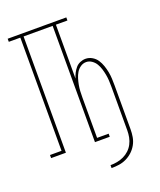

<svg xmlns="http://www.w3.org/2000/svg" viewBox="-163 -836 926 1111"><g transform="rotate(-20 300.0 -280.5)"><path d="M329 174V156Q350 156 371 152Q392 148 411 139Q430 130 445.5 115.5Q461 101 471 82Q481 63 485 42Q489 21 489 0V-269Q489 -288 488 -306.5Q487 -325 483.5 -344Q480 -363 474.5 -381Q469 -399 459.5 -415Q450 -431 434 -442Q418 -453 400 -453Q381 -453 365 -442Q349 -431 339.5 -415Q330 -399 324.5 -381Q319 -363 315.5 -344Q312 -325 311 -306.5Q310 -288 310 -269V-19H381V0H290V-716H111V0H20V-19H91V-716H20V-735H381V-716H310V-384Q315 -401 323 -416.5Q331 -432 342 -445Q353 -458 369.5 -465Q386 -472 403 -472Q424 -472 443 -461Q462 -450 473.5 -432.5Q485 -415 492 -394.5Q499 -374 503 -353.5Q507 -333 508 -311.5Q509 -290 509 -269V0Q509 24 505 47.5Q501 71 489.5 92Q478 113 460.5 129.5Q443 146 421.5 156.5Q400 167 376.5 170.5Q353 174 329 174Z"/></g></svg>

Font: Iosevka Slab Thin Extended
Style: Regular
Weight: 100
Width: 7
Monospace: yes
Designer: Belleve Invis
Foundry: Belleve Invis
Version: Version 11.1.1; ttfautohint (v1.8.3)